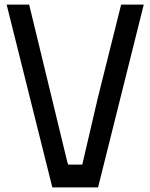

<svg xmlns="http://www.w3.org/2000/svg" viewBox="-20 -820 658 840"><path d="M9 -800 209 0H409L609 -800H510L409 -396L340 -100H278L277 -108L276 -105L108 -798V-799V-800Z"/></svg>

Font: Serreria Sobria
Style: Medium
Weight: 500
Version: Version 001.000